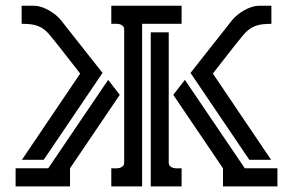

<svg xmlns="http://www.w3.org/2000/svg" viewBox="-20 -664 1047 684"><path d="M422.4 -557.6Q422.4 -566.9 417.5 -571.5Q412.6 -576.2 405.8 -577.9Q398.9 -579.6 390.9 -579.3Q382.8 -579.1 376.5 -579.1V-643.6H627V-579.1H486.3V0H376.5V-64.5Q382.8 -64.5 390.9 -64.2Q398.9 -64 405.8 -65.7Q412.6 -67.4 417.5 -72Q422.4 -76.7 422.4 -85.9ZM946.8 -643.6V-579.1Q930.2 -579.1 916.5 -577.6Q902.8 -576.2 890.6 -571.8Q878.4 -567.4 867.4 -559.3Q856.4 -551.3 845.7 -538.1Q817.9 -504.4 791.5 -470.2Q765.1 -436 738.3 -401.9L945.8 -94.7H868.2L658.7 -404.3L806.6 -591.8Q814.5 -601.6 825.7 -610.8Q836.9 -620.1 850.1 -627.4Q863.3 -634.8 877 -639.2Q890.6 -643.6 903.3 -643.6ZM100.6 -643.6Q113.3 -643.6 127 -639.2Q140.6 -634.8 153.8 -627.4Q167 -620.1 178.2 -610.8Q189.5 -601.6 197.3 -591.8L345.2 -404.3L135.7 -94.7H58.1L265.6 -401.9Q238.8 -436 212.4 -470.2Q186 -504.4 158.2 -538.1Q147.9 -550.8 137.5 -558.8Q127 -566.9 115.2 -571.3Q103.5 -575.7 90.3 -577.4Q77.1 -579.1 61.5 -579.1H57.1V-643.6ZM581.1 -85.9Q581.1 -76.7 585.9 -72Q590.8 -67.4 597.7 -65.7Q604.5 -64 612.5 -64.2Q620.6 -64.5 627 -64.5V0H517.1V-548.8H581.1ZM406.7 -326.2 229.5 -64.5V0H35.6V-64.5H151.9L365.2 -379.4ZM638.7 -379.4 852.1 -64.5H968.3V0H774.4V-64.5L597.2 -326.2Z"/></svg>

Font: Isar CAT
Style: Regular
Weight: 400
Designer: Digitized by Peter Wiegel
Foundry: CAT-Fonts, Peter Wiegel
Version: Version 1.000; ttfautohint (v1.3)